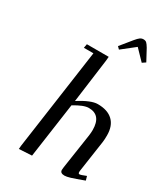

<svg xmlns="http://www.w3.org/2000/svg" viewBox="-223 -1022 990 1130"><g transform="rotate(30 272.0 -457.0)"><path d="M95.2 4.9 97.2 -19 193.8 -702.1H128.9L133.8 -729H282.2L279.8 -702.1L240.2 -404.8Q321.3 -456.1 366.2 -456.1Q433.6 -456.1 469.2 -422.1Q504.9 -388.2 504.9 -323.2Q504.9 -294.9 502 -274.9L471.2 -64.9Q468.3 -43.9 478 -43.9Q487.3 -43.9 522 -58.1L529.8 -30.8Q469.2 -8.3 444.3 -0.7Q419.4 6.8 405.8 6.8Q376 6.8 376 -15.1Q376 -19.5 377.9 -35.2L413.1 -270Q416 -291.5 416 -308.1Q416 -410.2 332 -410.2Q296.9 -410.2 234.9 -372.1L182.1 0ZM297.9 -811 359.9 -887.2Q375.5 -906.2 385.7 -913.6Q396 -920.9 408.2 -920.9Q421.9 -920.9 429.7 -913.8Q437.5 -906.7 449.2 -887.2L490.2 -811L467.8 -795.9L400.9 -865.2L313 -795.9Z"/></g></svg>

Font: Dehuti
Style: Bold-Italic
Weight: 700
Version: Version 1.2